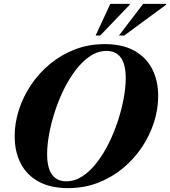

<svg xmlns="http://www.w3.org/2000/svg" viewBox="-20 -955 875 988"><path d="M794 -460.5Q794 -393 772.2 -325.2Q750.5 -257.5 709.8 -196.8Q669 -136 611.8 -88.8Q554.5 -41.5 483.5 -14.2Q412.5 13 330.5 13Q239.5 13 178.2 -20.8Q117 -54.5 86.2 -114.8Q55.5 -175 55.5 -254.5Q55.5 -322 77.2 -389.8Q99 -457.5 139.8 -518.2Q180.5 -579 237.8 -626.2Q295 -673.5 366 -700.8Q437 -728 519 -728Q610 -728 671 -694.2Q732 -660.5 763 -600.2Q794 -540 794 -460.5ZM222.5 -162.5Q222.5 -90.5 248 -56.2Q273.5 -22 321 -22Q364.5 -22 404.2 -48Q444 -74 478 -118Q512 -162 539.5 -217.2Q567 -272.5 586.5 -332.2Q606 -392 616.5 -449Q627 -506 627 -552.5Q627 -624.5 601.5 -658.8Q576 -693 528.5 -693Q484.5 -693 445 -667Q405.5 -641 371.5 -597Q337.5 -553 310 -497.8Q282.5 -442.5 263 -382.8Q243.5 -323 233 -266Q222.5 -209 222.5 -162.5ZM592 -772 716.5 -935H835L834.5 -930.5L619 -772ZM472 -772 547.5 -935H648L647.5 -930.5L495.5 -772Z"/></svg>

Font: Newsreader 72pt
Style: Bold Italic
Weight: 700
Italic angle: -17°
Designer: Hugues Gentile
Foundry: Production Type
Version: Version 1.003; ttfautohint (v1.8.3)